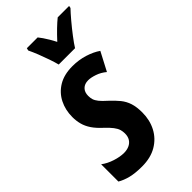

<svg xmlns="http://www.w3.org/2000/svg" viewBox="-247 -829 902 902"><g transform="rotate(-45 203.5 -378.0)"><path d="M123 9.8Q78.1 9.8 47.6 2.2Q17.1 -5.4 -5.9 -19V-133.8Q18.1 -115.7 50 -105.5Q82 -95.2 107.9 -95.2Q127.9 -95.2 143.3 -102.3Q158.7 -109.4 167.2 -123Q175.8 -136.7 175.8 -157.2Q175.8 -170.9 171.9 -183.6Q168 -196.3 156.5 -211.4Q145 -226.6 123 -247.1Q97.2 -270.5 82.3 -292.7Q67.4 -314.9 61.3 -337.9Q55.2 -360.8 55.2 -386.2Q55.2 -433.1 74.5 -471.4Q93.8 -509.8 131.3 -532.5Q168.9 -555.2 224.1 -555.2Q266.6 -555.2 304.2 -543.5Q341.8 -531.7 368.2 -513.2L319.8 -420.9Q298.3 -439 273.2 -447.5Q248 -456.1 230 -456.1Q206.1 -456.1 192.1 -442.1Q178.2 -428.2 178.2 -403.8Q178.2 -390.6 181.6 -379.2Q185.1 -367.7 195.8 -354.2Q206.5 -340.8 228 -321.8Q252.9 -298.8 269.8 -278.1Q286.6 -257.3 294.9 -231.7Q303.2 -206.1 303.2 -168.9Q303.2 -118.7 282 -78.1Q260.7 -37.6 220.5 -13.9Q180.2 9.8 123 9.8ZM184.6 -606Q179.7 -625.5 170.4 -652.6Q161.1 -679.7 150.4 -706.8Q139.6 -733.9 129.9 -753.9L132.8 -766.1H204.6Q211.9 -757.3 220 -745.4Q228 -733.4 237.1 -718.5Q246.1 -703.6 254.9 -686Q278.8 -711.9 299.8 -732.2Q320.8 -752.4 337.9 -766.1H413.6L411.6 -754.9Q396 -738.8 372.3 -710.7Q348.6 -682.6 326.7 -653.8Q304.7 -625 293 -606Z"/></g></svg>

Font: Open Sans Condensed
Style: Italic
Weight: 400
Width: 3
Italic angle: -12°
Designer: Monotype Design Team
Foundry: Monotype Imaging Inc.
Version: Version 3.000